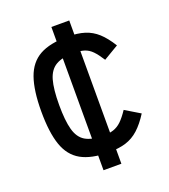

<svg xmlns="http://www.w3.org/2000/svg" viewBox="-145 -813 889 1010"><g transform="rotate(-20 300.0 -308.0)"><path d="M318 14Q221 14 164 -18Q107 -50 82.5 -121Q58 -192 58 -309Q58 -426 83 -497Q108 -568 165.5 -600Q223 -632 322 -632Q378 -632 417.5 -619.5Q457 -607 488.5 -578.5Q520 -550 551 -500L467 -450Q444 -486 425 -505.5Q406 -525 382.5 -532.5Q359 -540 322 -540Q259 -540 223 -519Q187 -498 172.5 -448Q158 -398 158 -309Q158 -221 172 -170.5Q186 -120 221 -99Q256 -78 318 -78Q354 -78 378.5 -86Q403 -94 423.5 -113.5Q444 -133 468 -169L551 -119Q520 -70 487.5 -40.5Q455 -11 415 1.5Q375 14 318 14ZM260 93V-709H360V93Z"/></g></svg>

Font: Victor Mono
Style: Bold
Weight: 700
Monospace: yes
Designer: Rune Bjørnerås
Version: Version 1.561;gftools[0.9.30]